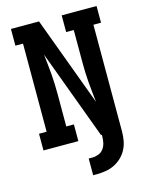

<svg xmlns="http://www.w3.org/2000/svg" viewBox="-137 -821 874 1122"><g transform="rotate(-15 300.0 -260.0)"><path d="M284 215V114H306Q325 114 343.5 107Q362 100 373.5 84.5Q385 69 389.5 50Q394 31 394 12V0H389L189 -540Q192 -510 195.5 -479Q199 -448 201.5 -417.5Q204 -387 205 -356Q206 -325 206 -294V-101H252V0H41V-101H87V-634H41V-735H211L411 -195Q408 -225 404.5 -256Q401 -287 398.5 -317.5Q396 -348 395 -379Q394 -410 394 -441V-634H348V-735H559V-634H513V12Q513 40 508 67Q503 94 490.5 118.5Q478 143 457.5 162.5Q437 182 412.5 194Q388 206 360.5 210.5Q333 215 306 215Z"/></g></svg>

Font: Iosevka HT Extended
Style: Bold
Weight: 700
Width: 7
Monospace: yes
Designer: Belleve Invis
Foundry: Belleve Invis
Version: Version 32.3.0; ttfautohint (v1.8.4)